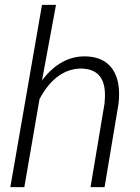

<svg xmlns="http://www.w3.org/2000/svg" viewBox="-20 -770 577 790"><path d="M152.8 -439Q229 -540 332.5 -538.1Q408.7 -536.1 443.4 -484.9Q478 -433.6 467.8 -343.8L410.2 0H352.5L410.2 -344.7Q413.1 -372.6 411.1 -398.4Q402.8 -485.4 316.4 -487.8Q265.1 -488.8 220.7 -457.3Q176.3 -425.8 142.6 -362.3L80.1 0H22.5L152.8 -750H210.4Z"/></svg>

Font: Roboto Light
Style: Italic
Weight: 300
Italic angle: -12°
Designer: Google
Version: Version 2.134; 2016; ttfautohint (v1.6)